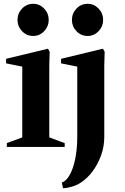

<svg xmlns="http://www.w3.org/2000/svg" viewBox="-20 -772 655 1009"><path d="M16 0V-20L97 -50V-422L12 -439V-463L232 -516L241 -500L239 -430V-50L320 -20V0ZM155 -583Q120 -583 96 -608Q72 -633 72 -667Q72 -702 96 -727Q120 -752 155 -752Q188 -752 212 -727Q236 -702 236 -667Q236 -633 212 -608Q188 -583 155 -583ZM311 217 305 187Q328 180 346.5 147Q365 114 375.5 62Q386 10 386 -53V-422L301 -439V-463L521 -516L530 -500L528 -430V-52Q528 -3 511.5 43.5Q495 90 466.5 128.5Q438 167 401 190Q382 202 356 209.5Q330 217 311 217ZM441 -583Q406 -583 382 -608Q358 -633 358 -667Q358 -702 382 -727Q406 -752 441 -752Q474 -752 498 -727Q522 -702 522 -667Q522 -633 498 -608Q474 -583 441 -583Z"/></svg>

Font: Wittgenstein
Style: Bold
Weight: 700
Designer: Jörg Drees
Foundry: Jörg Drees
Version: Version 1.303; ttfautohint (v1.8.4.7-5d5b)